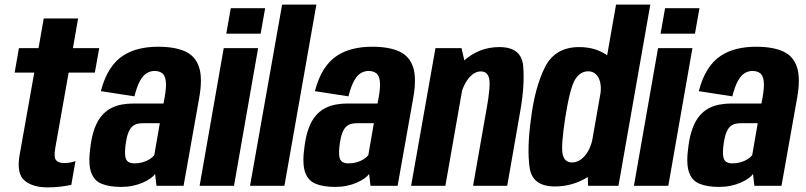

<svg xmlns="http://www.w3.org/2000/svg" viewBox="-20 -805 3492 832"><path d="M186 7Q238.5 7 289 -4L307 -107Q283.5 -98.5 257.5 -98.5Q234 -98.5 223.2 -110.5Q212.5 -122.5 219.5 -163.5L277.5 -490.5H391L410 -596.5H296L318.5 -725H169.5L147 -596.5H62L43.5 -490.5H128.5L65 -133.5Q51 -52 86.5 -22.5Q122 7 186 7Z M505 5Q531.5 5 555.2 0Q579 -5 598.5 -13.5Q618 -22 631.8 -31.8Q645.5 -41.5 652 -51.5L658 0H775.5L843 -379.5Q858.5 -466 842.5 -514.2Q826.5 -562.5 781.8 -582.5Q737 -602.5 665.5 -602.5Q620.5 -602.5 582.2 -593.2Q544 -584 512 -563Q480 -542 456 -504.5Q432 -467 417 -410L562.5 -387.5Q573.5 -431.5 587.2 -455.5Q601 -479.5 616.8 -488.5Q632.5 -497.5 649 -497.5Q670 -497.5 682.8 -487.8Q695.5 -478 698.5 -453Q701.5 -428 693.5 -383L688.5 -356.5H559Q532 -356.5 506.5 -351.8Q481 -347 459 -335Q437 -323 419.8 -302.5Q402.5 -282 390.5 -250.2Q378.5 -218.5 372.5 -174Q361.5 -100 373.8 -61.5Q386 -23 419.5 -9Q453 5 505 5ZM562.5 -97Q546.5 -97 536 -103.5Q525.5 -110 522.8 -128.5Q520 -147 525 -183.5Q529 -212 536 -229.5Q543 -247 552.2 -255.8Q561.5 -264.5 572.8 -267.8Q584 -271 597 -271H672.5L648.5 -132.5Q641 -123 628 -114.8Q615 -106.5 598 -101.8Q581 -97 562.5 -97Z M845 0H994L1098.5 -596.5H949.5ZM980 -769.5 960.5 -659H1109.5L1129 -769.5Z M1063.5 0H1212.5L1351 -785H1202.5Z M1432.5 5Q1459 5 1482.8 0Q1506.5 -5 1526 -13.5Q1545.5 -22 1559.2 -31.8Q1573 -41.5 1579.5 -51.5L1585.5 0H1703L1770.5 -379.5Q1786 -466 1770 -514.2Q1754 -562.5 1709.2 -582.5Q1664.5 -602.5 1593 -602.5Q1548 -602.5 1509.8 -593.2Q1471.5 -584 1439.5 -563Q1407.5 -542 1383.5 -504.5Q1359.5 -467 1344.5 -410L1490 -387.5Q1501 -431.5 1514.8 -455.5Q1528.5 -479.5 1544.2 -488.5Q1560 -497.5 1576.5 -497.5Q1597.5 -497.5 1610.2 -487.8Q1623 -478 1626 -453Q1629 -428 1621 -383L1616 -356.5H1486.5Q1459.5 -356.5 1434 -351.8Q1408.5 -347 1386.5 -335Q1364.5 -323 1347.2 -302.5Q1330 -282 1318 -250.2Q1306 -218.5 1300 -174Q1289 -100 1301.2 -61.5Q1313.5 -23 1347 -9Q1380.5 5 1432.5 5ZM1490 -97Q1474 -97 1463.5 -103.5Q1453 -110 1450.2 -128.5Q1447.5 -147 1452.5 -183.5Q1456.5 -212 1463.5 -229.5Q1470.5 -247 1479.8 -255.8Q1489 -264.5 1500.2 -267.8Q1511.5 -271 1524.5 -271H1600L1576 -132.5Q1568.5 -123 1555.5 -114.8Q1542.5 -106.5 1525.5 -101.8Q1508.5 -97 1490 -97Z M1761.5 0H1910L1999.5 -510.5L1980 -596.5H1867ZM2030 0H2178L2235 -326.5Q2254.5 -438.5 2247 -519.8Q2239.5 -601 2143.5 -601Q2053.5 -601 1986 -538Q1918.5 -475 1904 -393.5L1972 -371.5Q1982.5 -428.5 2007.8 -462Q2033 -495.5 2063.5 -495.5Q2093 -495.5 2099.8 -463.8Q2106.5 -432 2088 -330Z M2528.5 0H2660L2798 -785H2649.5L2525.5 -78.5ZM2384.5 3Q2462 3 2528.2 -38.5Q2594.5 -80 2607.5 -149.5L2549.5 -211.5Q2540 -160 2514.8 -130.5Q2489.5 -101 2458.5 -101Q2427 -101 2418.5 -135Q2410 -169 2429.5 -295.5Q2450 -425 2472.2 -460.5Q2494.5 -496 2528.5 -496Q2559 -496 2574 -467Q2589 -438 2580.5 -387.5L2659.5 -447.5Q2672 -517 2619.5 -559Q2567 -601 2489.5 -601Q2385.5 -601 2341.5 -513.8Q2297.5 -426.5 2280.5 -287Q2263.5 -162.5 2274.8 -79.8Q2286 3 2384.5 3Z M2727 0H2876L2980.5 -596.5H2831.5ZM2862 -769.5 2842.5 -659H2991.5L3011 -769.5Z M3096 5Q3122.5 5 3146.2 0Q3170 -5 3189.5 -13.5Q3209 -22 3222.8 -31.8Q3236.5 -41.5 3243 -51.5L3249 0H3366.5L3434 -379.5Q3449.5 -466 3433.5 -514.2Q3417.5 -562.5 3372.8 -582.5Q3328 -602.5 3256.5 -602.5Q3211.5 -602.5 3173.2 -593.2Q3135 -584 3103 -563Q3071 -542 3047 -504.5Q3023 -467 3008 -410L3153.5 -387.5Q3164.5 -431.5 3178.2 -455.5Q3192 -479.5 3207.8 -488.5Q3223.5 -497.5 3240 -497.5Q3261 -497.5 3273.8 -487.8Q3286.5 -478 3289.5 -453Q3292.5 -428 3284.5 -383L3279.5 -356.5H3150Q3123 -356.5 3097.5 -351.8Q3072 -347 3050 -335Q3028 -323 3010.8 -302.5Q2993.5 -282 2981.5 -250.2Q2969.5 -218.5 2963.5 -174Q2952.5 -100 2964.8 -61.5Q2977 -23 3010.5 -9Q3044 5 3096 5ZM3153.5 -97Q3137.5 -97 3127 -103.5Q3116.5 -110 3113.8 -128.5Q3111 -147 3116 -183.5Q3120 -212 3127 -229.5Q3134 -247 3143.2 -255.8Q3152.5 -264.5 3163.8 -267.8Q3175 -271 3188 -271H3263.5L3239.5 -132.5Q3232 -123 3219 -114.8Q3206 -106.5 3189 -101.8Q3172 -97 3153.5 -97Z"/></svg>

Font: Anybody Condensed
Style: Bold Italic
Weight: 700
Width: 3
Italic angle: -10°
Version: Version 1.113;gftools[0.9.25]